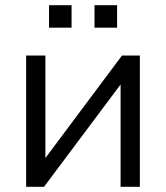

<svg xmlns="http://www.w3.org/2000/svg" viewBox="-20 -715 635 735"><path d="M80 0V-502.3H153.8V-74.8H127.5L446.8 -502.3H515.4V0H441.6V-428.1H468.9L148.6 0ZM341.8 -609.2V-695H428.2V-609.2ZM167.7 -609.2V-695H254V-609.2Z"/></svg>

Font: Mulish ExtraLight
Style: Regular
Weight: 200
Designer: Vernon Adams
Foundry: Vernon Adams
Version: Version 3.603